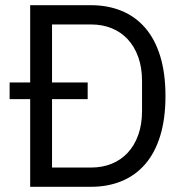

<svg xmlns="http://www.w3.org/2000/svg" viewBox="-20 -718 714 738"><path d="M96 -337H17V-401H96V-698H330Q395 -698 448 -676Q501 -654 538.5 -610.5Q576 -567 596 -501.5Q616 -436 616 -349Q616 -262 596 -196.5Q576 -131 538.5 -87.5Q501 -44 448 -22Q395 0 330 0H96ZM330 -74Q373 -74 409 -88.5Q445 -103 471 -131Q497 -159 511.5 -199.5Q526 -240 526 -292V-406Q526 -458 511.5 -498.5Q497 -539 471 -567Q445 -595 409 -609.5Q373 -624 330 -624H180V-401H317V-337H180V-74Z"/></svg>

Font: IBM Plex Sans Arabic
Style: Regular
Weight: 400
Designer: Mike Abbink, Paul van der Laan, Pieter van Rosmalen, Wael Morcos, Khajak Apelian
Foundry: Bold Monday
Version: Version 1.1